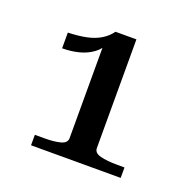

<svg xmlns="http://www.w3.org/2000/svg" viewBox="-74 -781 472 483"><g transform="rotate(20 162.0 -539.5)"><path d="M214 -419Q214 -406 231.5 -401.5Q249 -397 277 -397H296V-369H56V-397H82Q108 -397 124.5 -401.5Q141 -406 141 -419V-672L151 -678Q144 -660 128 -648Q112 -636 91 -630.5Q70 -625 46 -625V-667Q75 -668 96 -672.5Q117 -677 132.5 -686.5Q148 -696 158 -710H214Z"/></g></svg>

Font: Roboto Serif 72pt
Style: Regular
Weight: 400
Designer: Greg Gazdowicz
Foundry: Commercial Type
Version: Version 1.008